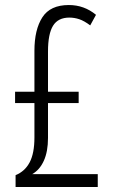

<svg xmlns="http://www.w3.org/2000/svg" viewBox="-20 -744 448 764"><path d="M254 -724Q315 -724 362 -685L339 -643Q315 -661 295.5 -667.5Q276 -674 256 -674Q211 -674 191 -641.5Q171 -609 171 -539V-379H293V-334H171V-195Q171 -141 154.5 -104.5Q138 -68 108 -51H369V0H42V-47Q79 -62 98 -98Q117 -134 117 -197V-334H40V-379H117V-542Q117 -626 148.5 -675Q180 -724 254 -724Z"/></svg>

Font: Noto Sans Khmer ExtraCondensed Light
Style: Regular
Weight: 300
Width: 2
Designer: Danh Hong and the Monotype Design Team
Foundry: Monotype Imaging Inc.
Version: Version 2.004; ttfautohint (v1.8.4.7-5d5b)